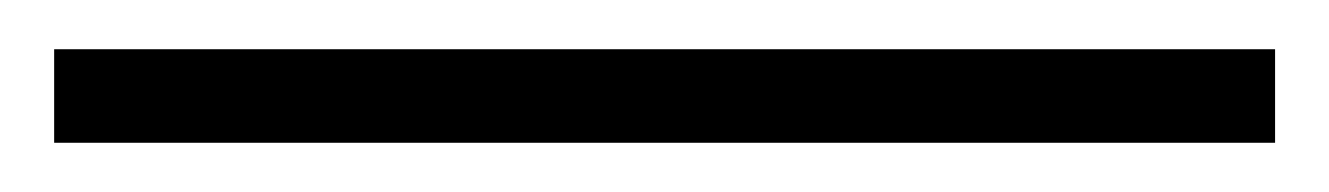

<svg xmlns="http://www.w3.org/2000/svg" viewBox="-20 61 540 78"><path d="M498 119H2V81H498Z"/></svg>

Font: Kaisei Decol
Style: Bold
Weight: 700
Designer: Font-Kai, 金井和夫
Foundry: KAZUO KANAI
Version: Version 5.003